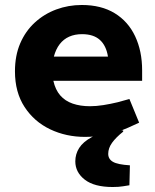

<svg xmlns="http://www.w3.org/2000/svg" viewBox="-20 -541 620 770"><path d="M321 8Q245 8 181 -22.5Q117 -53 78.5 -112Q40 -171 40 -255Q40 -318 61 -367Q82 -416 119.5 -450.5Q157 -485 205.5 -503Q254 -521 308 -521Q386 -521 440 -488Q494 -455 522 -395.5Q550 -336 550 -259V-217H194Q202 -181 221.5 -158.5Q241 -136 271.5 -125.5Q302 -115 341 -115Q366 -115 394.5 -119.5Q423 -124 452 -131L499 -144L538 -49L494 -29Q451 -10 407 -1Q363 8 321 8ZM196 -314H413Q406 -358 380.5 -381Q355 -404 309 -404Q280 -404 257.5 -394Q235 -384 219.5 -364Q204 -344 196 -314ZM432 209Q358 209 320 179.5Q282 150 282 106Q282 77 297.5 52.5Q313 28 348 9L400 -18H474V-13Q445 10 429.5 31.5Q414 53 414 76Q414 97 433 108Q452 119 501 122L499 202Q491 203 474 206Q457 209 432 209Z"/></svg>

Font: REM SemiBold
Style: Regular
Weight: 600
Designer: Octavio Pardo
Foundry: Ashler Design
Version: Version 1.005;gftools[0.9.28]